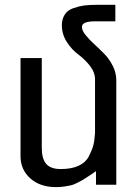

<svg xmlns="http://www.w3.org/2000/svg" viewBox="-20 -764 571 794"><path d="M373 -436Q373 -464.8 351.6 -492.2Q330.6 -518.6 304.7 -538.1Q277.3 -558.1 257.3 -588.9Q235.8 -621.6 235.8 -659.2Q235.8 -685.1 248 -704.1Q259.3 -721.7 282.7 -730Q306.6 -738.3 327.1 -741.2Q349.1 -744.1 379.9 -744.1H457V-675.8H373Q318.8 -675.8 318.8 -652.8Q318.8 -637.7 333.5 -619.6Q349.6 -599.6 369.1 -582Q383.3 -569.3 411.1 -541.5Q430.7 -522 446.3 -491.7Q460.9 -462.9 460.9 -433.1V0H377V-56.2Q359.9 -44.4 349.6 -37.6Q343.8 -33.7 337.9 -30Q332 -26.4 328.4 -23.9Q324.7 -21.5 323.2 -20.5Q320.8 -19 300.3 -8.3Q284.2 0 273.4 2.4Q256.8 5.9 246.6 7.3Q228 9.8 211.9 9.8Q146.5 9.8 106.4 -25.4Q65.9 -61 64.9 -115.2V-523.9H152.8V-152.8Q152.8 -107.4 170.9 -86.4Q189.5 -64.9 231 -64.9Q274.9 -64.9 304.2 -78.1Q333.5 -91.3 346.7 -116.2Q359.9 -141.6 365.7 -162.1Q370.6 -179.7 373 -213.9Z"/></svg>

Font: Miedinger*
Style: Book
Weight: 400
Version: Version 001.000